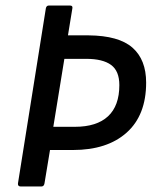

<svg xmlns="http://www.w3.org/2000/svg" viewBox="-20 -675 558 695"><path d="M55 0Q44 0 45 -11L146 -645Q148 -655 157 -655H233Q244 -655 242 -645L226 -547H301Q410 -546 459.5 -502.5Q509 -459 509 -376Q509 -258 438.5 -195Q368 -132 244 -132H161L141 -11Q139 0 130 0ZM173 -216H251Q330 -216 371 -254Q412 -292 412 -367Q412 -418 382 -440Q352 -462 292 -462H213Z"/></svg>

Font: Sofia Sans Semi Condensed SemiBold
Style: Italic
Weight: 600
Italic angle: -9°
Version: Version 4.100